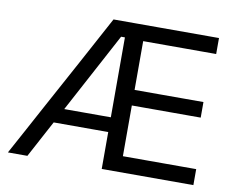

<svg xmlns="http://www.w3.org/2000/svg" viewBox="-78 -815 1125 917"><g transform="rotate(10 485.0 -356.5)"><path d="M14.5 0Q46 -57.5 80.2 -120.8Q114.5 -184 145.5 -241.5L279.5 -488Q313.5 -551.5 342.8 -605.2Q372 -659 401 -713H912.5V-635.5Q879 -635.5 843 -635.5Q807 -635.5 764.8 -635.5Q722.5 -635.5 670.5 -635.5H530.5L558.5 -700Q558.5 -640 558.5 -584.2Q558.5 -528.5 558.5 -462V-249Q558.5 -183.5 558.5 -128.2Q558.5 -73 558.5 -13.5L532 -77.5H678Q721.5 -77.5 762 -77.5Q802.5 -77.5 840.2 -77.5Q878 -77.5 914 -77.5V0H469.5Q469.5 -59.5 469.5 -114.5Q469.5 -169.5 469.5 -235.5V-475Q469.5 -541.5 469.5 -596.5Q469.5 -651.5 469.5 -705L514 -638H451L247 -257Q214 -196 178.2 -129.2Q142.5 -62.5 109 0ZM182 -179 190 -250.5H503.5L510 -179ZM538.5 -323.5V-399H677Q746.5 -399 796.2 -399Q846 -399 892.5 -399V-323.5Q868 -323.5 843.8 -323.5Q819.5 -323.5 793.8 -323.5Q768 -323.5 739.2 -323.5Q710.5 -323.5 677 -323.5Z"/></g></svg>

Font: Commissioner Thin
Style: Regular
Weight: 400
Version: Version 1.000